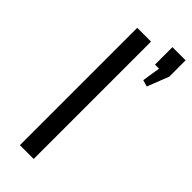

<svg xmlns="http://www.w3.org/2000/svg" viewBox="-258 -823 856 856"><g transform="rotate(45 170.0 -395.0)"><path d="M172 -740V0H85V-740ZM340 -790V-687L300 -585L269 -594L295 -759L325 -680H257V-790Z"/></g></svg>

Font: Pathway Extreme
Style: Regular
Weight: 400
Designer: Eduardo Rodriguez Tunni
Foundry: Eduardo Rodriguez Tunni
Version: Version 1.001;gftools[0.9.26]